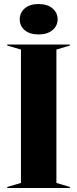

<svg xmlns="http://www.w3.org/2000/svg" viewBox="-20 -933 383 953"><path d="M16 -5 84 -25V-687L16 -707V-712H327V-707L260 -687V-25L327 -5V0H16ZM78 -837Q78 -870 103 -891.5Q128 -913 172 -913Q215 -913 240.5 -891.5Q266 -870 266 -837Q266 -805 240.5 -783.5Q215 -762 172 -762Q128 -762 103 -783Q78 -804 78 -837Z"/></svg>

Font: Nyght Serif Bold
Style: Regular
Weight: 700
Designer: Maksym Kobuzan
Version: Version 0.410